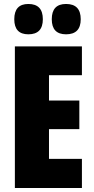

<svg xmlns="http://www.w3.org/2000/svg" viewBox="-20 -948 472 968"><path d="M313 -775Q387 -775 387 -851Q387 -928 313 -928Q241 -928 241 -851Q241 -775 313 -775ZM123 -775Q196 -775 196 -851Q196 -928 123 -928Q52 -928 52 -851Q52 -775 123 -775ZM393 -147H227V-297H380V-441H227V-569H393V-714H55V0H393Z"/></svg>

Font: Noto Sans Display Condensed Black
Style: Regular
Weight: 900
Width: 3
Designer: Monotype Design team
Foundry: Monotype Imaging Inc.
Version: 1.000